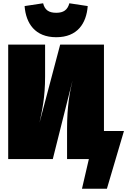

<svg xmlns="http://www.w3.org/2000/svg" viewBox="-20 -970 776 1171"><path d="M323 -743C452 -743 507 -827 515 -933L403 -950C392 -909 367 -892 323 -892C278 -892 253 -909 243 -950L130 -933C138 -827 194 -743 323 -743ZM614 -171V-698H347L221 -222C237 -297 255 -375 255 -503V-698H30V0H302L423 -482C405 -409 389 -319 389 -185V0H522L480 181H632L736 -171Z"/></svg>

Font: Fira Sans Ultra
Style: Regular
Weight: 950
Designer: Carrois Corporate & Edenspiekermann AG
Foundry: Carrois Corporate GbR & Edenspiekermann AG
Version: Version 4.203;PS 004.203;hotconv 1.0.88;makeotf.lib2.5.64775